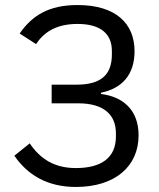

<svg xmlns="http://www.w3.org/2000/svg" viewBox="-20 -730 633 762"><path d="M281 12C437 12 530 -70 530 -193C530 -298 463 -347 381 -357V-362C463 -379 514 -432 514 -527C514 -637 439 -710 288 -710C174 -710 108 -669 58 -597L123 -555C155 -603 204 -635 288 -635C380 -635 424 -595 424 -528V-514C424 -434 382 -394 284 -394H185V-320H290C394 -320 440 -273 440 -201V-188C440 -103 381 -63 281 -63C196 -63 140 -99 98 -161L37 -112C89 -36 168 12 281 12Z"/></svg>

Font: LVC Sans
Style: Regular
Weight: 400
Designer: Mike Abbink, Paul van der Laan, Pieter van Rosmalen
Foundry: Bold Monday
Version: Version 3.0